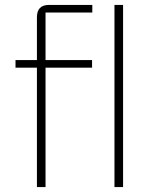

<svg xmlns="http://www.w3.org/2000/svg" viewBox="-20 -760 640 780"><path d="M130 -485H43V-516H130V-690Q130 -740 179 -740H355V-709H165V-516H354V-485H165V0H130ZM445 -740H480V0H445Z"/></svg>

Font: IBM Plex Mono ExtraLight
Style: Regular
Weight: 200
Monospace: yes
Designer: Mike Abbink, Paul van der Laan, Pieter van Rosmalen
Foundry: Bold Monday
Version: Version 2.3